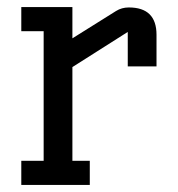

<svg xmlns="http://www.w3.org/2000/svg" viewBox="-20 -521 501 541"><path d="M421 -334H340V-431L184 -332V-68H233V0H40V-68H103V-433H40V-501H184V-413L307 -490Q323 -500 343 -500Q421 -500 421 -423Z"/></svg>

Font: Kelly Slab
Style: Regular
Weight: 400
Designer: Denis Masharov
Foundry: Denis Masharov
Version: Version 1.001